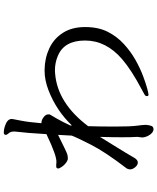

<svg xmlns="http://www.w3.org/2000/svg" viewBox="74 -870 851 1040"><g transform="rotate(-90 500.0 -349.5)"><path d="M290 -744Q290 -755 303.5 -755Q317 -755 334 -750Q376 -737 376 -713V-709Q376 -706 367.5 -664.5Q359 -623 353 -551H356Q370 -551 385.5 -539.5Q401 -528 401 -514V-509Q401 -506 398.5 -502.5Q396 -499 378 -467.5Q360 -436 341 -395V-386Q421 -470 532 -513Q587 -534 637 -534H643Q706 -533 758.5 -508.5Q811 -484 842.5 -435Q874 -386 874 -314.5Q874 -243 848.5 -192.5Q823 -142 782 -104.5Q741 -67 695.5 -41.5Q650 -16 608.5 -0.5Q567 15 540.5 22Q514 29 507.5 29Q501 29 500 22V19Q500 12 509 7Q518 2 540 -10Q642 -64 700 -114Q801 -201 801 -314.5Q801 -428 718 -462Q681 -478 639 -478L622 -477Q462 -464 337 -298Q335 -236 335 -152Q335 -68 339.5 -35Q344 -2 344 11V17Q343 30 339 43Q335 56 320 56Q305 56 291.5 37.5Q278 19 276 -3V-6L279 -31V-34Q277 -62 277 -114Q277 -166 279 -234Q254 -193 224 -145Q194 -97 165 -47Q154 -29 140 -29Q126 -29 114.5 -43.5Q103 -58 103 -69.5Q103 -81 108 -89Q197 -205 236 -281.5Q275 -358 286 -387Q288 -425 290 -461Q196 -414 184.5 -411Q173 -408 162.5 -408Q152 -408 138.5 -418Q125 -428 117 -440.5Q109 -453 108 -458V-461Q108 -471 120 -471H128Q132 -471 140 -470Q173 -466 294 -524Q300 -630 308 -695V-699Q308 -718 299 -728Q290 -738 290 -744Z"/></g></svg>

Font: LXGW Bright TC
Style: Regular
Weight: 400
Designer: Christian Thalmann (Catharsis Fonts)
Foundry: LXGW / Christian Thalmann (Catharsis Fonts) / Fontworks Inc.
Version: Version 5.501